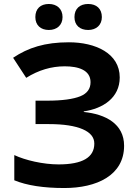

<svg xmlns="http://www.w3.org/2000/svg" viewBox="-20 -937 687 967"><path d="M327 -724C206 -724 122 -697 46 -646L112 -545C174 -584 239 -603 306 -603C375 -603 436 -584 436 -523C436 -490 419 -466 384 -452C349 -438 294 -430 219 -430H159V-312H226C301 -312 358 -303 397 -286C436 -269 455 -245 455 -214C455 -144 395 -109 275 -109C197 -109 107 -130 52 -156V-29C115 -3 199 10 304 10C466 10 605 -53 605 -203C605 -313 512 -362 402 -373V-376C498 -390 583 -444 583 -547C583 -669 460 -724 327 -724ZM226 -786C267 -786 295 -811 295 -851C295 -892 267 -917 226 -917C184 -917 158 -893 158 -851C158 -810 185 -786 226 -786ZM424 -786C465 -786 493 -811 493 -851C493 -893 466 -917 424 -917C383 -917 355 -894 355 -851C355 -809 383 -786 424 -786Z"/></svg>

Font: Passageway
Style: Regular
Weight: 700
Foundry: Ascender Corporation
Version: Version 1.11